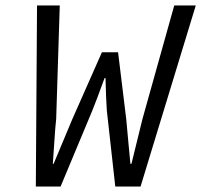

<svg xmlns="http://www.w3.org/2000/svg" viewBox="-20 -681 735 701"><path d="M110.8 0 115.2 -661.1H198.2L185.1 -246.1Q181.6 -215.8 178.2 -160.9Q174.8 -106 172.9 -83H175.8Q228.5 -207.5 244.1 -246.1L352.1 -490.2H411.1L440.9 -246.1Q443.4 -214.8 449.2 -155.8Q455.1 -96.7 456.1 -83H460L500 -246.1L616.2 -661.1H694.8L493.2 0H400.9L370.1 -276.9Q367.2 -314.9 365.2 -396H361.8Q331.1 -311.5 316.9 -276.9L201.2 0Z"/></svg>

Font: Office Code Pro D Italic
Style: Regular
Weight: 400
Italic angle: -9°
Designer: Nathan Rutzky & Paul D. Hunt
Foundry: Adobe Systems Incorporated
Version: Version 1.004;PS 001.004;hotconv 1.0.70;makeotf.lib2.5.58329